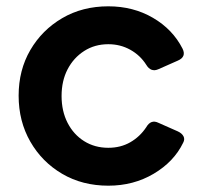

<svg xmlns="http://www.w3.org/2000/svg" viewBox="-20 -576 648 608"><path d="M323 12Q241 12 177 -25.5Q113 -63 76 -127.5Q39 -192 39 -273Q39 -354 76 -417.5Q113 -481 177 -518.5Q241 -556 323 -556Q402 -556 464.5 -519.5Q527 -483 558 -422Q571 -396 543 -384L482 -357Q458 -346 443 -371Q424 -401 392.5 -418.5Q361 -436 323 -436Q280 -436 246.5 -414.5Q213 -393 194 -356.5Q175 -320 175 -272Q175 -224 194 -187Q213 -150 246.5 -129Q280 -108 323 -108Q362 -108 392.5 -125.5Q423 -143 443 -173Q458 -199 482 -187L543 -160Q556 -154 561 -144.5Q566 -135 560 -124Q531 -64 467 -26Q403 12 323 12Z"/></svg>

Font: Pitagon Sans Text
Style: Bold
Weight: 700
Designer: Travis Tran
Foundry: Pitagon
Version: Version 1.001; ttfautohint (v1.8.4.7-5d5b);gftools[0.9.26]